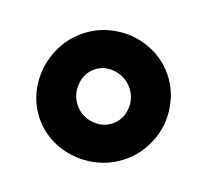

<svg xmlns="http://www.w3.org/2000/svg" viewBox="-99 -650 854 786"><g transform="rotate(-20 328.5 -256.5)"><path d="M601.1 -255.9Q601.1 -202.1 579.3 -152.3Q557.6 -102.5 520.8 -65.7Q483.9 -28.8 432.9 -6.8Q381.8 15.1 326.2 15.1Q252 15.1 187.5 -22.2Q123 -59.6 85.4 -122.1Q47.9 -184.6 47.9 -255.9Q47.9 -327.1 85.4 -389.9Q123 -452.6 187.5 -490.2Q252 -527.8 326.2 -527.8Q400.4 -527.8 464.1 -490.2Q527.8 -452.6 564.5 -390.1Q601.1 -327.6 601.1 -255.9ZM246.3 -337.9Q212.9 -302.7 212.9 -255.9Q212.9 -209 246.3 -174.6Q279.8 -140.1 325.2 -140.1Q370.6 -140.1 403.3 -174.6Q436 -209 436 -255.9Q436 -302.7 403.3 -337.9Q370.6 -373 325.2 -373Q279.8 -373 246.3 -337.9Z"/></g></svg>

Font: Hussar Preview
Style: Bold
Weight: 700
Foundry: Cannot Into Space Fonts, PlusOne Fonts
Version: Version 2.29RC2 "Millennial"